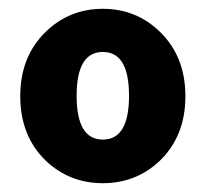

<svg xmlns="http://www.w3.org/2000/svg" viewBox="-20 -833 467 436"><path d="M83 -469Q26 -525 26 -614.5Q26 -704 83 -760Q137 -813 213.5 -813Q290 -813 344 -760Q401 -704 401 -614.5Q401 -525 344 -469Q290 -417 213.5 -417Q137 -417 83 -469ZM213.5 -516Q273 -516 273 -615.5Q273 -715 213.5 -715Q154 -715 154 -615.5Q154 -516 213.5 -516Z"/></svg>

Font: Resource Han Rounded KR Heavy
Style: Regular
Weight: 900
Designer: Cyano Hao (round all glyphs); Ryoko NISHIZUKA 西塚涼子 (kana, bopomofo & ideographs); Paul D. Hunt (Latin, Greek & Cyrillic)
Foundry: Cyano Hao
Version: 0.990